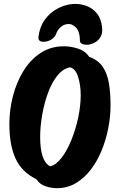

<svg xmlns="http://www.w3.org/2000/svg" viewBox="-20 -969 626 1004"><path d="M279 15Q248 15 218 5Q188 -5 170 -32Q94 -69 61.5 -139.5Q29 -210 29 -320Q29 -394 47.5 -466Q66 -538 102 -597Q138 -656 191.5 -691.5Q245 -727 314 -727Q352 -727 390 -714Q428 -701 446 -672Q493 -655 517 -620Q541 -585 549.5 -534Q558 -483 558 -417Q558 -359 546 -298Q534 -237 511 -181Q488 -125 454 -81Q420 -37 376 -11Q332 15 279 15ZM242 -99Q274 -107 302.5 -144.5Q331 -182 353.5 -237.5Q376 -293 389 -354.5Q402 -416 402 -471Q402 -524 388.5 -567Q375 -610 346 -617Q309 -610 279.5 -573Q250 -536 230.5 -482Q211 -428 200.5 -367.5Q190 -307 190 -252Q190 -191 202.5 -152.5Q215 -114 242 -99ZM358 -948Q396 -951 430 -939Q464 -927 487 -898.5Q510 -870 514 -824Q517 -795 505.5 -775.5Q494 -756 475.5 -746.5Q457 -737 440 -735Q423 -734 410.5 -739Q398 -744 398 -756Q398 -802 378 -824Q358 -846 333 -843Q315 -842 298 -828Q281 -814 272 -788Q265 -772 248 -762Q231 -752 214 -751Q199 -749 189.5 -754.5Q180 -760 181 -775Q187 -828 214 -865.5Q241 -903 279.5 -923.5Q318 -944 358 -948Z"/></svg>

Font: Protest Riot
Style: Regular
Weight: 400
Designer: Octavio Pardo
Foundry: Ashler Design
Version: Version 2.005; ttfautohint (v1.8.4.7-5d5b)